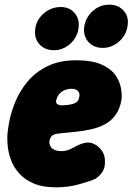

<svg xmlns="http://www.w3.org/2000/svg" viewBox="-20 -780 568 822"><path d="M220 22Q162 22 123 5Q84 -12 60 -40Q36 -68 25 -100.5Q14 -133 12 -166Q10 -199 14 -225L18 -250Q25 -293 44 -340.5Q63 -388 96.5 -429Q130 -470 182 -496Q234 -522 306 -522Q373 -522 413 -504.5Q453 -487 472.5 -460.5Q492 -434 497.5 -404.5Q503 -375 500 -352Q493 -313 474.5 -287.5Q456 -262 428.5 -247.5Q401 -233 368.5 -226Q336 -219 302 -215.5Q268 -212 236 -209Q212 -207 203 -199Q194 -191 192 -178Q190 -165 195.5 -154.5Q201 -144 213 -138.5Q225 -133 244 -133Q267 -133 291 -146.5Q315 -160 334 -166Q358 -174 378.5 -165.5Q399 -157 413 -139Q427 -121 429 -99Q432 -62 416 -40.5Q400 -19 381 -11Q361 -3 316.5 9.5Q272 22 220 22ZM247 -329Q289 -331 303.5 -340Q318 -349 319 -364Q322 -376 318 -384Q314 -392 306 -396Q298 -400 287 -400Q271 -400 256.5 -394Q242 -388 232.5 -376Q223 -364 220 -347Q219 -337 228.5 -332.5Q238 -328 247 -329ZM211 -565Q171 -565 148 -591.5Q125 -618 131 -658Q137 -697 168.5 -723.5Q200 -750 240 -750Q278 -750 300 -723.5Q322 -697 316 -658Q310 -618 279.5 -591.5Q249 -565 211 -565ZM420 -575Q380 -575 357.5 -601.5Q335 -628 341 -668Q348 -707 378 -733.5Q408 -760 448 -760Q487 -760 510 -733.5Q533 -707 526 -668Q520 -628 489 -601.5Q458 -575 420 -575Z"/></svg>

Font: Winky Sans ExtraBold
Style: Italic
Weight: 800
Italic angle: -8.97852°
Designer: Simon Atzbach
Foundry: typofactur
Version: Version 1.205